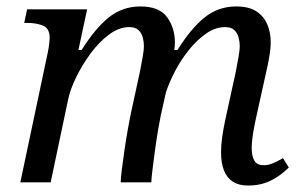

<svg xmlns="http://www.w3.org/2000/svg" viewBox="-20 -565 935 595"><path d="M749 10Q720 10 701.5 -2Q683 -14 674 -37Q665 -60 665 -93Q665 -115 668.5 -140Q672 -165 678 -193L702 -303Q707 -324 711.5 -347Q716 -370 719.5 -390.5Q723 -411 723 -422Q723 -435 719.5 -448.5Q716 -462 706.5 -471.5Q697 -481 677 -481Q648 -481 619.5 -461.5Q591 -442 566 -411Q541 -380 522.5 -344.5Q504 -309 494 -278L478 -206Q475 -192 470 -163Q465 -134 460.5 -100.5Q456 -67 452.5 -39Q449 -11 449 0H354Q354 -12 357.5 -39.5Q361 -67 366 -101.5Q371 -136 377 -169Q383 -202 388 -225L405 -303Q410 -324 414.5 -347Q419 -370 422.5 -390.5Q426 -411 426 -422Q426 -435 422.5 -448.5Q419 -462 409.5 -471.5Q400 -481 380 -481Q349 -481 318 -458Q287 -435 260.5 -399Q234 -363 215.5 -324.5Q197 -286 191 -256L137 0H43L128 -402Q131 -416 132.5 -429.5Q134 -443 134 -447Q134 -477 113.5 -485.5Q93 -494 64 -494H55L64 -536H250L223 -410H233Q274 -476 316.5 -510.5Q359 -545 415 -545Q474 -545 498 -511.5Q522 -478 522 -434Q522 -428 521.5 -422Q521 -416 520 -410H530Q571 -476 613.5 -510.5Q656 -545 712 -545Q752 -545 775 -529.5Q798 -514 808.5 -489Q819 -464 819 -434Q819 -418 816 -398.5Q813 -379 809 -360Q805 -341 801 -324L774 -202Q768 -175 764 -150.5Q760 -126 760 -106Q760 -82 768 -67.5Q776 -53 797 -53Q811 -53 824.5 -58.5Q838 -64 857 -75L875 -46Q848 -19 817.5 -4.5Q787 10 749 10Z"/></svg>

Font: Noto Serif
Style: Italic
Weight: 400
Italic angle: -12°
Designer: Monotype Design Team
Foundry: Monotype Imaging Inc.
Version: Version 2.013